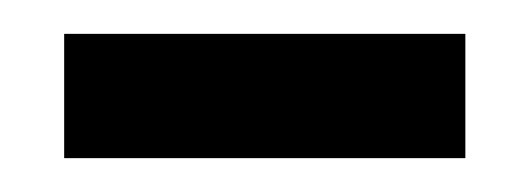

<svg xmlns="http://www.w3.org/2000/svg" viewBox="-20 -359 316 114"><path d="M256.3 -265.1V-338.9H18.1V-265.1Z"/></svg>

Font: Vazir
Style: Regular
Weight: 400
Designer: Saber Rastikerdar
Foundry: Saber Rastikerdar
Version: Version 27.002;January 24, 2021;FontCreator 13.0.0.2683 64-b